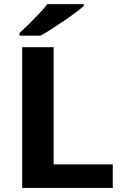

<svg xmlns="http://www.w3.org/2000/svg" viewBox="-20 -931 622 951"><path d="M538.6 0H89.8V-697.3H245.6V-116.7H538.6ZM394.5 -910.6V-900.9Q378.9 -887.2 352.8 -867.7Q326.7 -848.1 295.7 -826.9Q264.6 -805.7 234.4 -786.4Q204.1 -767.1 180.2 -754.4H76.7V-767.6Q96.7 -785.6 122.3 -810.8Q147.9 -835.9 172.9 -862.3Q197.8 -888.7 214.4 -910.6Z"/></svg>

Font: Lunasima
Style: Bold
Weight: 700
Designer: The DocRepair Project, Monotype Design Team
Foundry: Google
Version: Version 2.009